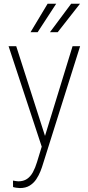

<svg xmlns="http://www.w3.org/2000/svg" viewBox="-20 -770 461 1004"><path d="M212.9 -51.3 359.4 -528.3H398.9L205.1 86.4Q200.2 103.5 191.7 125.2Q183.1 147 169.7 167.2Q156.2 187.5 135.5 200.4Q114.7 213.4 84 213.4Q76.7 213.4 65.2 211.7Q53.7 210 48.3 208L47.9 174.3Q53.2 175.3 62.7 176.8Q72.3 178.2 75.7 178.2Q102.5 178.2 121.1 165.8Q139.6 153.3 152.1 130.4Q164.6 107.4 173.8 76.7ZM64.9 -528.3 219.2 -47.4 230 -8.3 202.6 10.3 24.9 -528.3ZM241.2 -601.6 352.1 -750.5H398.4L281.7 -601.6ZM139.6 -601.6 229 -750.5H273.9L176.8 -601.6Z"/></svg>

Font: Roboto Condensed ExtraLight
Style: Regular
Weight: 250
Designer: Christian Robertson
Foundry: Google
Version: Version 3.008; 2023